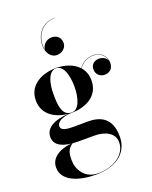

<svg xmlns="http://www.w3.org/2000/svg" viewBox="-184 -872 972 1229"><g transform="rotate(-20 301.5 -257.0)"><path d="M344.5 -604C344.5 -636.5 323.5 -663.5 283 -663.5C246 -663.5 216.5 -632 217 -601C198 -689 254 -773 346 -773V-774.5C261 -774.5 210.5 -708 210.5 -635C210.5 -578.5 241.5 -545 278.5 -545C315 -545 344.5 -571.5 344.5 -604ZM58 -66C58 -14.5 101.5 11.5 171 19C123 21.5 26 47 26 130C26 222 135 260 252.5 260C374.5 260 477.5 204 477.5 82C477.5 -53.5 392 -78 317 -78C288.5 -78 265 -77 230 -77C175.5 -77 136 -80.5 136 -111C136 -151 202 -165.5 242.5 -165.5C329.5 -165.5 430 -207 430 -317.5C430 -357.5 417 -388.5 396 -411.5C423.5 -449.5 462.5 -463 493.5 -463C543 -463 572 -431 578.5 -397C570.5 -419.5 545 -431.5 522.5 -431.5C494.5 -431.5 465.5 -416 465.5 -379C465.5 -342 493.5 -322 522.5 -322C551 -322 581.5 -337 581.5 -383.5C581.5 -424 550 -465 493.5 -465C463.5 -465 423 -452.5 394.5 -413C357.5 -453 297.5 -469.5 242.5 -469.5C155 -469.5 51 -428 51 -317.5C51 -218 135.5 -174.5 216 -166.5C131.5 -162 58 -133.5 58 -66ZM171 -317.5C171 -395.5 192 -467.5 242.5 -467.5C292.5 -467.5 314 -395.5 314 -317.5C314 -242.5 292.5 -167.5 242.5 -167.5C176 -167.5 171 -242.5 171 -317.5ZM135.5 118C135.5 74.5 142 42.5 178.5 20C190.5 21 204 21.5 218 21.5H329C394 21.5 461 49 461 115C461 202.5 367.5 256.5 269.5 256.5C175.5 256.5 135.5 183 135.5 118Z"/></g></svg>

Font: Bodoni* 96pt Medium
Style: Regular
Weight: 500
Version: Version 2.3